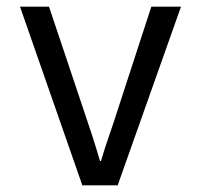

<svg xmlns="http://www.w3.org/2000/svg" viewBox="-20 -556 603 576"><path d="M227 0 40 -536H127L233 -220Q244 -188 256.5 -149.5Q269 -111 280 -73H283Q294 -111 307.5 -149.5Q321 -188 331 -220L434 -536H523L333 0Z"/></svg>

Font: Noto Sans Mono SemiCondensed
Style: Regular
Weight: 400
Width: 4
Designer: Monotype Design Team
Foundry: Monotype Imaging Inc.
Version: Version 2.014